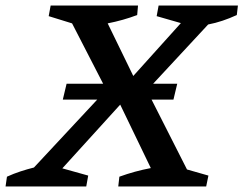

<svg xmlns="http://www.w3.org/2000/svg" viewBox="-52 -670 875 690"><path d="M-32 0 -27 -35Q-3 -46 21.5 -54Q46 -62 70 -68L330 -347L207 -586L123 -612L130 -650H444L441 -616Q391 -597 335 -586L427 -397L598 -587L511 -612L518 -650H803L799 -616Q773 -604 747.5 -595.5Q722 -587 696 -582L476 -345L620 -61L697 -39L689 0H373L377 -35Q432 -55 490 -66L380 -294L172 -65L265 -39L258 0ZM187.3 -369H584.9L571.3 -312H173.7Z"/></svg>

Font: Piazzolla SC Medium
Style: Italic
Weight: 500
Italic angle: -11.3°
Designer: Juan Pablo del Peral
Foundry: Huerta Tipografica
Version: Version 1.330